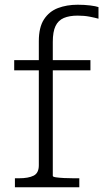

<svg xmlns="http://www.w3.org/2000/svg" viewBox="-20 -791 438 811"><path d="M40 -537H362V-494H40ZM396 -761V-712Q382 -716 359 -720.5Q336 -725 308 -725Q273 -725 249.5 -715Q226 -705 214.5 -681Q203 -657 203 -614V-48Q203 -44 216.5 -42Q230 -40 250.5 -39Q271 -38 291 -38H315V0H43V-38H60Q100 -38 122 -49Q144 -60 144 -93V-617Q144 -676 166 -709.5Q188 -743 225 -757Q262 -771 308 -771Q337 -771 361 -768Q385 -765 396 -761Z"/></svg>

Font: Roboto Serif SemiCondensed ExtraLight
Style: Regular
Weight: 250
Width: 4
Designer: Greg Gazdowicz
Foundry: Commercial Type
Version: Version 1.007